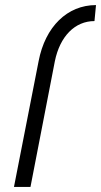

<svg xmlns="http://www.w3.org/2000/svg" viewBox="-20 -736 398 756"><path d="M132 -495 35 0H100L196 -495C216 -593 275 -653 352 -653L358 -716C245 -716 158 -631 132 -495Z"/></svg>

Font: Uncut Sans Book Italic
Style: Regular
Weight: 350
Italic angle: -11°
Designer: Kasper Nordkvist
Foundry: UNCUT.wtf
Version: Version 1.304;Glyphs 3.2 (3246)